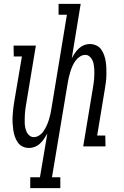

<svg xmlns="http://www.w3.org/2000/svg" viewBox="-20 -755 640 990"><path d="M291 215H136V159H186L224 -66Q216 -52 207 -39Q198 -26 186.5 -15Q175 -4 160 2Q145 8 131 8Q112 8 96.5 0.5Q81 -7 71.5 -21Q62 -35 56.5 -51Q51 -67 48.5 -84.5Q46 -102 45 -119.5Q44 -137 45 -155.5Q46 -174 48 -192Q50 -210 53 -228L93 -464H51L50 -520H165L115 -219Q113 -206 111 -193.5Q109 -181 108.5 -169Q108 -157 107.5 -144.5Q107 -132 107.5 -119.5Q108 -107 110.5 -95.5Q113 -84 118 -73.5Q123 -63 132.5 -55.5Q142 -48 154 -48Q169 -48 182.5 -57Q196 -66 205 -79.5Q214 -93 220.5 -107Q227 -121 231.5 -135.5Q236 -150 239.5 -165Q243 -180 245 -194L325 -679H282V-735H396L350 -454Q357 -468 366 -481Q375 -494 386.5 -505Q398 -516 413 -522Q428 -528 442 -528Q461 -528 477 -520.5Q493 -513 502.5 -499Q512 -485 517.5 -469Q523 -453 525.5 -435.5Q528 -418 528.5 -400.5Q529 -383 528.5 -364.5Q528 -346 525.5 -328Q523 -310 520 -292L481 -56H523L524 0H409L459 -301Q461 -314 463 -326.5Q465 -339 465.5 -351Q466 -363 466.5 -375.5Q467 -388 466 -400.5Q465 -413 463 -424.5Q461 -436 455.5 -446.5Q450 -457 441 -464.5Q432 -472 420 -472Q405 -472 391.5 -463Q378 -454 368.5 -440.5Q359 -427 353 -413Q347 -399 342.5 -384.5Q338 -370 334.5 -355Q331 -340 329 -326L248 159H291Z"/></svg>

Font: Iosevka HT Light Extended
Style: Italic
Weight: 300
Width: 7
Italic angle: -9°
Monospace: yes
Designer: Belleve Invis
Foundry: Belleve Invis
Version: Version 32.3.0; ttfautohint (v1.8.4)